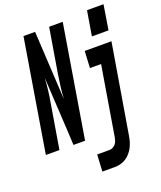

<svg xmlns="http://www.w3.org/2000/svg" viewBox="-214 -859 993 1182"><g transform="rotate(-20 282.5 -268.0)"><path d="M473 -589 500 -751H608L582 -589ZM-43 0 78 -735H154L179 -285Q181 -324 186 -363Q191 -402 197 -441L246 -735H335L214 0H138L133 -99L113 -450Q111 -411 106.5 -372Q102 -333 95 -294L46 0ZM249 215 255 105H337Q347 105 358 99.5Q369 94 376.5 84.5Q384 75 387.5 64Q391 53 393 42L468 -410H395L401 -520H576L479 60Q476 79 471 97.5Q466 116 457 134Q448 152 435 167.5Q422 183 404.5 194.5Q387 206 368 210.5Q349 215 331 215Z"/></g></svg>

Font: Iosevka SS04 XBd Ex
Style: Italic
Weight: 800
Width: 7
Italic angle: -9°
Monospace: yes
Designer: Belleve Invis
Foundry: Belleve Invis
Version: Version 19.0.0; ttfautohint (v1.8.4)